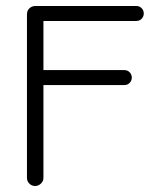

<svg xmlns="http://www.w3.org/2000/svg" viewBox="-20 -621 533 641"><path d="M70 -573Q70 -590 85 -598Q91 -601 97 -601H435Q446 -601 453 -593.5Q460 -586 460 -576Q460 -566 453 -558.5Q446 -551 435 -551H125V-387H395Q406 -387 413 -379.5Q420 -372 420 -362Q420 -352 413 -344.5Q406 -337 395 -337H125V-27Q125 -16 116.5 -8Q108 0 97 0Q86 0 78 -8Q70 -16 70 -27Z"/></svg>

Font: RIT Ala
Style: Regular
Weight: 400
Designer: Radhakrishan VN, Aswathy J
Version: 1.0